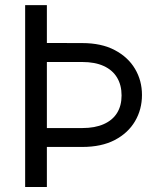

<svg xmlns="http://www.w3.org/2000/svg" viewBox="-20 -748 665 768"><path d="M80.6 -727.5H167.5V0H80.6ZM121.6 -576.2 309.1 -575.7Q385.7 -575.7 439 -547.6Q492.2 -519.5 520 -472.7Q547.9 -425.8 547.9 -368.2Q547.9 -310.1 520 -262.9Q492.2 -215.8 439.2 -188Q386.2 -160.2 309.1 -160.2H121.6V-235.8H309.1Q359.9 -235.8 395 -251.5Q430.2 -267.1 448.2 -296.1Q466.3 -325.2 466.3 -366.2Q466.3 -407.7 448.2 -437.7Q430.2 -467.8 395 -483.9Q359.9 -500 309.1 -500H121.6Z"/></svg>

Font: V-Inter
Style: Regular-375
Weight: 375
Designer: Rasmus Andersson
Foundry: rsms
Version: Version 4.000;git-4146feb